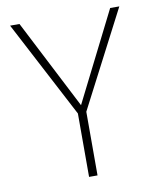

<svg xmlns="http://www.w3.org/2000/svg" viewBox="-79 -744 660 805"><g transform="rotate(-10 251.5 -341.0)"><path d="M271 -271V0H235V-270L19 -682H59L254 -302L445 -682H484Z"/></g></svg>

Font: FiraGO UltraLight
Style: Regular
Weight: 200
Designer: bBox Type
Foundry: bBox Type GmbH
Version: Version 1.001